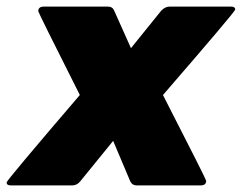

<svg xmlns="http://www.w3.org/2000/svg" viewBox="-58 -562 733 582"><path d="M550 0H356Q343 0 337 -12L285 -135L185 -12Q175 0 161 0H-25Q-38 0 -38 -9Q-38 -15 184 -274Q58 -524 58 -528Q58 -542 75 -542H269Q283 -542 288 -530L339 -416L431 -530Q443 -542 456 -542H642Q655 -542 655 -533Q655 -527 436 -274Q567 -18 567 -14Q567 0 550 0Z"/></svg>

Font: YamahaIndonesia935. App Black
Style: Italic
Weight: 900
Italic angle: -10°
Designer: Dalton Maag Ltd
Foundry: Dalton Maag Ltd
Version: Version 1.002; January 01, 2024; Regular/Italic